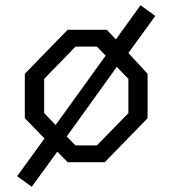

<svg xmlns="http://www.w3.org/2000/svg" viewBox="-20 -621 660 735"><path d="M101.5 94 199.5 -40.5 239 0H381L545 -168.5V-338.5L471.5 -418L574.5 -560L518 -601L423.5 -470L389 -507H239L75 -338.5V-168.5L150.5 -91L45.5 53.5ZM149 -188V-319L269 -442.5H351L384.5 -408L193 -142.5ZM235.5 -98.5 427 -365 471.5 -319V-188L351 -64.5H269Z"/></svg>

Font: Monaspace Krypton Light
Style: Regular
Weight: 300
Designer: Riley Cran & the Lettermatic Team
Foundry: Lettermatic
Version: Version 1.101 (Monaspace Krypton)